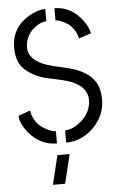

<svg xmlns="http://www.w3.org/2000/svg" viewBox="-60 -725 603 977"><g transform="rotate(-5 241.5 -236.5)"><path d="M169.9 210.9 206.1 62.5H268.6L232.4 210.9ZM26.4 -154.3 86.9 -175.8Q91.8 -145.5 106.4 -123Q121.1 -100.6 138.2 -88.9Q155.3 -77.1 171.4 -69.8Q187.5 -62.5 198.2 -60.5L209 -59.6V2.9Q121.1 2.9 62.5 -71.3Q27.3 -116.2 26.4 -154.3ZM34.2 -500Q34.2 -603.5 125 -657.2Q169.9 -683.6 209 -683.6V-621.1Q173.8 -619.1 139.6 -587.9Q100.6 -550.8 99.6 -497.1Q99.6 -430.7 195.3 -399.4Q219.7 -391.6 268.6 -380.9Q314.5 -370.1 332 -364.3Q418.9 -333 444.3 -272.5Q457 -241.2 457 -200.2Q457 -115.2 391.6 -52.7Q332 2.9 255.9 2.9V-59.6Q296.9 -60.5 340.8 -98.6Q389.6 -142.6 390.6 -202.1Q390.6 -278.3 287.1 -309.6Q263.7 -316.4 216.8 -326.2Q168.9 -335.9 154.3 -341.8Q73.2 -374 48.8 -424.8Q34.2 -457 34.2 -500ZM255.9 -621.1V-683.6Q341.8 -683.6 399.4 -605.5Q425.8 -569.3 429.7 -540L367.2 -519.5Q361.3 -545.9 347.2 -566.4Q333 -586.9 317.9 -596.7Q302.7 -606.4 288.6 -612.8Q274.4 -619.1 265.6 -620.1Z"/></g></svg>

Font: Post No Bills Colombo
Style: Medium
Weight: 600
Designer: Kosala Senevirathne, Siva Puranthara, Lasantha Premarathna, Tharique Azeez
Foundry: Mooniak
Version: Version 1.220 ; ttfautohint (v1.5)